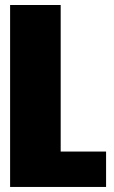

<svg xmlns="http://www.w3.org/2000/svg" viewBox="-20 -740 450 760"><path d="M20 -720.2H220.2V-140.1H399.9V0H20Z"/></svg>

Font: Mikodacs
Style: Regular
Weight: 400
Designer: gluk (gluksza@wp.pl)
Foundry: gluk (gluksza@wp.pl)
Version: Version 0.28